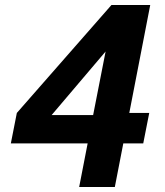

<svg xmlns="http://www.w3.org/2000/svg" viewBox="-20 -750 660 770"><path d="M440.5 0 474.5 -175H554.5L578.5 -297H498.5L582.5 -730H427L47.5 -297L23.5 -175H331.5L297.5 0ZM187 -288.5 403.5 -543.5 353.5 -288.5Z"/></svg>

Font: Monaspace Neon
Style: Bold Italic
Weight: 700
Italic angle: -11°
Designer: Riley Cran & the Lettermatic Team
Foundry: Lettermatic
Version: Version 1.200 (Monaspace Neon)